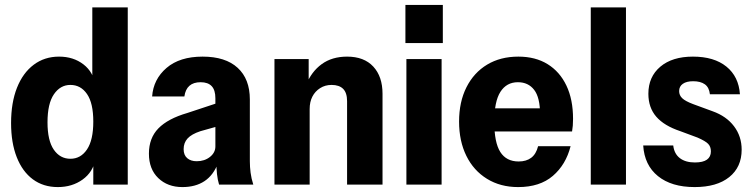

<svg xmlns="http://www.w3.org/2000/svg" viewBox="-20 -750 3048 780"><path d="M359 0V-106L368 -104Q358 -51 315.5 -20.5Q273 10 215 10Q156 10 113.5 -21.5Q71 -53 48 -111.5Q25 -170 25 -250Q25 -333 49 -393.5Q73 -454 117 -487Q161 -520 220 -520Q278 -520 319 -488.5Q360 -457 368 -401L355 -400V-720H499V0ZM266 -105Q308 -105 333.5 -143Q359 -181 359 -256Q359 -331 333.5 -368Q308 -405 266 -405Q225 -405 199 -367Q173 -329 173 -253Q173 -179 198.5 -142Q224 -105 266 -105Z M870 0Q864 -20 861.5 -43Q859 -66 859 -95H855V-351Q855 -384 840 -400Q825 -416 795 -416Q766 -416 749.5 -401.5Q733 -387 729 -358H598Q603 -428 656.5 -474Q710 -520 803 -520Q896 -520 945.5 -474.5Q995 -429 995 -346V-95Q995 -72 998 -48.5Q1001 -25 1009 0ZM721 10Q661 10 623 -26.5Q585 -63 585 -126Q585 -189 623.5 -228.5Q662 -268 741 -291L883 -338V-242L794 -217Q758 -205 742 -187.5Q726 -170 726 -144Q726 -120 740.5 -107.5Q755 -95 779 -95Q811 -95 833 -112.5Q855 -130 855 -155L866 -88Q847 -38 810.5 -14Q774 10 721 10Z M1095 0V-510H1234V-402H1238V0ZM1390 0V-339Q1390 -373 1374 -389Q1358 -405 1327 -405Q1301 -405 1280.5 -392Q1260 -379 1249 -357.5Q1238 -336 1238 -307L1223 -404Q1245 -459 1287 -489.5Q1329 -520 1390 -520Q1459 -520 1496.5 -479.5Q1534 -439 1534 -369V0Z M1631 0V-510H1774V0ZM1627 -575V-730H1779V-575Z M2085 10Q2013 10 1958.5 -23.5Q1904 -57 1874.5 -117Q1845 -177 1845 -256Q1845 -336 1875 -395.5Q1905 -455 1959 -487.5Q2013 -520 2086 -520Q2155 -520 2204.5 -489.5Q2254 -459 2281 -402.5Q2308 -346 2308 -267Q2308 -252 2307 -239.5Q2306 -227 2304 -216H1930V-310H2201L2174 -285Q2174 -354 2150 -385Q2126 -416 2084 -416Q2038 -416 2013 -377Q1988 -338 1988 -255Q1988 -171 2012.5 -132.5Q2037 -94 2087 -94Q2118 -94 2138 -109Q2158 -124 2166 -156H2298Q2279 -81 2226 -35.5Q2173 10 2085 10Z M2380 0V-720H2523V0Z M2802 10Q2708 10 2653 -34.5Q2598 -79 2593 -159H2715Q2719 -125 2742 -107.5Q2765 -90 2803 -90Q2836 -90 2852 -101.5Q2868 -113 2868 -135Q2868 -154 2857 -165.5Q2846 -177 2814 -191L2744 -217Q2678 -239 2646 -276Q2614 -313 2614 -369Q2614 -438 2662.5 -479Q2711 -520 2795 -520Q2881 -520 2931 -479.5Q2981 -439 2986 -367H2864Q2861 -395 2843.5 -407.5Q2826 -420 2796 -420Q2769 -420 2754 -409.5Q2739 -399 2739 -380Q2739 -363 2751.5 -351Q2764 -339 2796 -327L2875 -298Q2931 -278 2962 -237Q2993 -196 2993 -142Q2993 -71 2942.5 -30.5Q2892 10 2802 10Z"/></svg>

Font: Instrument Sans SemiCondensed
Style: Bold
Weight: 700
Width: 4
Designer: Rodrigo Fuenzalida
Foundry: fragTYPE
Version: Version 1.000;gftools[0.9.28]